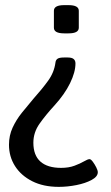

<svg xmlns="http://www.w3.org/2000/svg" viewBox="-20 -545 431 748"><path d="M244 -321Q260 -321 267 -315Q274 -309 274 -298Q274 -264 253 -221Q232 -178 192 -134Q158 -97 134 -63Q110 -29 110 11Q110 60 137.5 84.5Q165 109 218 109Q248 109 270.5 100.5Q293 92 307.5 83.5Q322 75 329 75Q334 75 341.5 85Q349 95 355 107Q361 119 361 126Q361 143 337 156Q313 169 278 176Q243 183 209 183Q149 183 105.5 161Q62 139 38.5 102Q15 65 15 19Q15 -17 29 -47.5Q43 -78 65 -105.5Q87 -133 110 -160Q144 -198 167.5 -230.5Q191 -263 196 -301Q197 -311 204 -316Q211 -321 229 -321ZM247 -525Q287 -525 287 -503V-437Q287 -415 247 -415H230Q190 -415 190 -437V-503Q190 -525 230 -525Z"/></svg>

Font: Asap Condensed VF Beta
Style: Regular
Weight: 400
Designer: Pablo Cosgaya
Foundry: Omnibus-Type
Version: Version 1.008